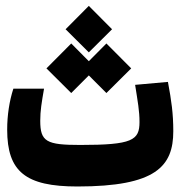

<svg xmlns="http://www.w3.org/2000/svg" viewBox="-20 -642 626 666"><path d="M248.5 4.9C521.5 4.9 581.1 -65.4 581.1 -187C581.1 -248 574.7 -292.5 562.5 -357.9L448.7 -347.7C458 -288.1 463.9 -257.3 463.9 -218.8C463.9 -155.3 439 -139.2 258.3 -139.2C141.1 -139.2 119.6 -150.4 119.6 -223.1C119.6 -258.3 124.5 -286.6 132.8 -334.5H26.4C12.7 -292.5 4.9 -242.7 4.9 -192.4C4.9 -46.4 68.8 4.9 248.5 4.9ZM349.1 -319.3 435.1 -404.8 349.1 -491.2 288.1 -429.7 227.1 -491.2 141.1 -404.8 227.1 -319.3 288.1 -380.4ZM288.1 -460.4 368.7 -540.5 288.1 -621.6 207.5 -540.5Z"/></svg>

Font: Cascadia Mono NF
Style: Bold
Weight: 700
Monospace: yes
Designer: Aaron Bell
Foundry: Saja Typeworks
Version: Version 2404.023